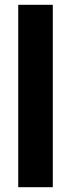

<svg xmlns="http://www.w3.org/2000/svg" viewBox="-20 -780 296 800"><path d="M200 0V-760H56V0Z"/></svg>

Font: Noto Sans Sinhala UI ExtraCondensed ExtraBold
Style: Regular
Weight: 800
Width: 2
Designer: Jelle Bosma - Monotype Design Team
Foundry: Monotype Imaging Inc.
Version: Version 2.006